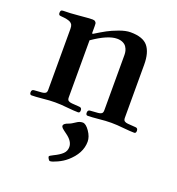

<svg xmlns="http://www.w3.org/2000/svg" viewBox="-137 -584 908 986"><g transform="rotate(20 317.0 -91.0)"><path d="M231.4 270.5Q231.4 266.1 252.9 255.9Q282.7 241.7 298.6 226.6Q314.5 211.4 314.5 189Q314.5 157.7 276.4 130.4Q257.3 116.7 250.7 110.4Q244.1 104 244.1 97.7Q244.1 85.9 269.5 77.1Q283.7 72.3 304.7 57.6Q319.8 46.9 336.9 46.9Q354 46.9 373.8 75.4Q393.6 104 393.6 130.9Q393.6 195.8 331.1 249Q312.5 265.1 284.9 278.1Q257.3 291 245.6 291Q241.2 291 236.3 283.2Q231.4 275.4 231.4 270.5ZM31.2 -7.8Q31.2 -22.9 44.9 -23.4L86.9 -26.4Q98.6 -27.3 105.5 -32Q112.3 -36.6 112.3 -49.8V-382.8Q112.3 -397.9 108.4 -405.5Q104.5 -413.1 95.2 -418Q80.6 -425.3 47.9 -427.7Q41 -428.2 38.3 -429Q35.6 -429.7 33.4 -432.6Q31.2 -435.5 31.2 -441.9Q31.2 -450.7 34.7 -454.3Q38.1 -458 47.4 -458Q82.5 -458 127.4 -462.4Q185.5 -467.8 202.6 -467.8Q212.9 -467.8 218 -463.1Q223.1 -458.5 223.9 -453.6Q224.6 -448.7 224.6 -439.9V-401.4L228 -397.9Q266.1 -421.4 289.6 -434.1Q313 -446.8 347.9 -459.7Q382.8 -472.7 409.2 -472.7Q477.1 -472.7 504.2 -439.5Q531.2 -406.2 531.2 -340.3V-49.8Q531.2 -36.6 538.1 -32Q544.9 -27.3 556.6 -26.4L598.6 -23.4Q612.3 -22.9 612.3 -7.8Q612.3 5.9 602.1 5.9Q582 5.9 542 2Q505.4 -2 475.1 -2Q444.8 -2 408.2 2Q368.2 5.9 348.1 5.9Q337.9 5.9 337.9 -7.8Q337.9 -22.9 351.6 -23.4L393.6 -26.4Q405.3 -27.3 412.1 -32Q418.9 -36.6 418.9 -49.8V-352.5Q418.9 -363.8 416.3 -374.3Q413.6 -384.8 407 -395Q400.4 -405.3 387.2 -411.6Q374 -418 355.5 -418Q305.7 -418 224.6 -361.8V-49.8Q224.6 -36.6 231.4 -32Q238.3 -27.3 250 -26.4L292 -23.4Q305.7 -22.9 305.7 -7.8Q305.7 5.9 295.4 5.9Q275.4 5.9 235.4 2Q198.7 -2 168.5 -2Q138.2 -2 101.6 2Q61.5 5.9 41.5 5.9Q31.2 5.9 31.2 -7.8Z"/></g></svg>

Font: Monomachus
Style: Medium
Weight: 500
Designer: Alexey Kryukov
Version: Version 1.0